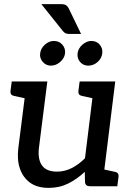

<svg xmlns="http://www.w3.org/2000/svg" viewBox="-20 -905 635 933"><path d="M217 8Q161 8 126.5 -17Q92 -42 77 -85Q62 -128 69 -185L110 -509H210L169 -185Q163 -130 184.5 -100.5Q206 -71 257 -71Q294 -71 328 -88Q362 -105 393 -136L439 -509H540L477 0H417Q395 0 393 -20L392 -70Q355 -35 312 -13.5Q269 8 217 8ZM449 0 470 -85 538 -70Q549 -68 553 -62Q557 -56 556 -46L550 0ZM138 -509 116 -424 48 -439Q38 -441 34 -447Q30 -453 31 -463L37 -509ZM468 -509 446 -424 378 -439Q368 -441 364 -447Q360 -453 361 -463L367 -509ZM296 -645Q293 -622 272.5 -604Q252 -586 227 -586Q204 -586 188 -604Q172 -622 175 -645Q178 -670 198 -688Q218 -706 242 -706Q267 -706 283 -688Q299 -670 296 -645ZM477 -646Q474 -621 454 -603.5Q434 -586 409 -586Q385 -586 369.5 -603.5Q354 -621 357 -646Q360 -670 380.5 -688Q401 -706 424 -706Q449 -706 464.5 -688Q480 -670 477 -646ZM181 -885H276Q294 -885 302 -879Q310 -873 315 -862L374 -740H317Q305 -740 298 -743.5Q291 -747 284 -756Z"/></svg>

Font: Aleo Medium
Style: Italic
Weight: 500
Italic angle: -7°
Designer: Alessio Laiso
Foundry: Alessio Laiso
Version: Version 2.001;gftools[0.9.29]